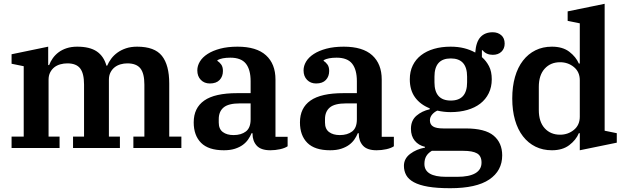

<svg xmlns="http://www.w3.org/2000/svg" viewBox="-20 -780 3300 1012"><path d="M41 -60H105V-431L41 -444V-494L234 -534V-437H239Q246 -456 258.5 -473.5Q271 -491 289 -504.5Q307 -518 331.5 -526Q356 -534 387 -534Q453 -534 490 -509Q527 -484 541 -434H545Q553 -453 566.5 -471Q580 -489 599.5 -503Q619 -517 644.5 -525.5Q670 -534 703 -534Q795 -534 833.5 -485.5Q872 -437 872 -340V-60H936V0H683V-60H741V-334Q741 -393 720 -419.5Q699 -446 651 -446Q633 -446 615.5 -441Q598 -436 584.5 -425.5Q571 -415 562.5 -398.5Q554 -382 554 -360V-60H612V0H365V-60H423V-334Q423 -393 402.5 -419.5Q382 -446 335 -446Q316 -446 298 -441Q280 -436 266.5 -425.5Q253 -415 244.5 -398.5Q236 -382 236 -360V-60H294V0H41Z M1160 12Q1079 12 1040 -27Q1001 -66 1001 -135Q1001 -211 1056.5 -250Q1112 -289 1230 -289H1301V-352Q1301 -413 1276 -444.5Q1251 -476 1194 -476Q1150 -476 1126 -463V-459Q1136 -453 1145.5 -440.5Q1155 -428 1155 -406Q1155 -377 1137.5 -358.5Q1120 -340 1086 -340Q1057 -340 1038.5 -359Q1020 -378 1020 -409Q1020 -433 1033.5 -455.5Q1047 -478 1074 -495.5Q1101 -513 1140.5 -523.5Q1180 -534 1232 -534Q1332 -534 1382 -488.5Q1432 -443 1432 -361V-59H1496V-9Q1481 1 1456 6.5Q1431 12 1405 12Q1355 12 1333 -12.5Q1311 -37 1311 -75V-78H1306Q1299 -61 1288 -45Q1277 -29 1260 -16.5Q1243 -4 1218.5 4Q1194 12 1160 12ZM1211 -68Q1251 -68 1276 -87Q1301 -106 1301 -151V-235H1244Q1184 -235 1158.5 -213.5Q1133 -192 1133 -152V-134Q1133 -100 1154.5 -84Q1176 -68 1211 -68Z M1720 12Q1639 12 1600 -27Q1561 -66 1561 -135Q1561 -211 1616.5 -250Q1672 -289 1790 -289H1861V-352Q1861 -413 1836 -444.5Q1811 -476 1754 -476Q1710 -476 1686 -463V-459Q1696 -453 1705.5 -440.5Q1715 -428 1715 -406Q1715 -377 1697.5 -358.5Q1680 -340 1646 -340Q1617 -340 1598.5 -359Q1580 -378 1580 -409Q1580 -433 1593.5 -455.5Q1607 -478 1634 -495.5Q1661 -513 1700.5 -523.5Q1740 -534 1792 -534Q1892 -534 1942 -488.5Q1992 -443 1992 -361V-59H2056V-9Q2041 1 2016 6.5Q1991 12 1965 12Q1915 12 1893 -12.5Q1871 -37 1871 -75V-78H1866Q1859 -61 1848 -45Q1837 -29 1820 -16.5Q1803 -4 1778.5 4Q1754 12 1720 12ZM1771 -68Q1811 -68 1836 -87Q1861 -106 1861 -151V-235H1804Q1744 -235 1718.5 -213.5Q1693 -192 1693 -152V-134Q1693 -100 1714.5 -84Q1736 -68 1771 -68Z M2353 212Q2283 212 2236.5 204Q2190 196 2161.5 180.5Q2133 165 2121 143Q2109 121 2109 94Q2109 56 2142 31Q2175 6 2220 -2V-6Q2186 -14 2166 -38.5Q2146 -63 2146 -101Q2146 -145 2175 -170Q2204 -195 2245 -204V-209Q2195 -229 2167.5 -267Q2140 -305 2140 -362Q2140 -403 2155.5 -435Q2171 -467 2199.5 -489Q2228 -511 2267.5 -522.5Q2307 -534 2355 -534Q2394 -534 2426 -526Q2458 -518 2485 -503Q2489 -559 2512.5 -584.5Q2536 -610 2577 -610Q2604 -610 2622 -594.5Q2640 -579 2640 -550Q2640 -524 2623 -507.5Q2606 -491 2577 -491Q2561 -491 2547 -497Q2533 -503 2524 -515H2520V-479Q2543 -459 2557.5 -431Q2572 -403 2572 -362Q2572 -321 2556 -288.5Q2540 -256 2511.5 -234Q2483 -212 2443 -200.5Q2403 -189 2355 -189Q2320 -189 2285 -197Q2268 -189 2257 -175.5Q2246 -162 2246 -146Q2246 -124 2262.5 -113.5Q2279 -103 2317 -103H2434Q2537 -103 2582 -65Q2627 -27 2627 39Q2627 120 2559 166Q2491 212 2353 212ZM2356 -250Q2442 -250 2442 -346V-376Q2442 -472 2356 -472Q2270 -472 2270 -376V-346Q2270 -250 2356 -250ZM2217 84Q2217 152 2331 152H2390Q2453 152 2485.5 133Q2518 114 2518 77Q2518 42 2494.5 28.5Q2471 15 2422 15H2256Q2236 27 2226.5 43.5Q2217 60 2217 84Z M2889 12Q2841 12 2802.5 -7Q2764 -26 2736.5 -61.5Q2709 -97 2694.5 -147.5Q2680 -198 2680 -261Q2680 -324 2694.5 -374.5Q2709 -425 2736.5 -460.5Q2764 -496 2802.5 -515Q2841 -534 2889 -534Q2946 -534 2981 -507Q3016 -480 3031 -445H3036V-657L2972 -670V-720L3167 -760V-91L3231 -78V-28L3036 12V-78H3031Q3016 -42 2980.5 -15Q2945 12 2889 12ZM2932 -70Q2974 -70 3005 -95.5Q3036 -121 3036 -165V-357Q3036 -401 3005 -426.5Q2974 -452 2932 -452Q2882 -452 2851 -418Q2820 -384 2820 -322V-200Q2820 -138 2851 -104Q2882 -70 2932 -70Z"/></svg>

Font: IBM Plex Serif SemiBold
Style: Regular
Weight: 600
Designer: Mike Abbink, Paul van der Laan, Pieter van Rosmalen
Foundry: Bold Monday
Version: Version 2.5